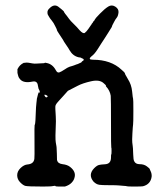

<svg xmlns="http://www.w3.org/2000/svg" viewBox="-20 -661 587 704"><path d="M126 -326 121 -337Q121 -338 120.5 -340Q120 -342 119 -347Q117 -365 100 -362Q67 -355 54 -370Q49 -376 48 -379Q47 -382 46 -385.5Q45 -389 44.5 -391.5Q44 -394 44 -394V-407Q43 -406 45 -409Q52 -423 66 -430L68 -431Q68 -430 72.5 -431Q77 -432 84.5 -431Q92 -430 99 -428.5Q106 -427 116.5 -428Q127 -429 135 -429Q143 -429 143.5 -430Q144 -431 146 -431Q148 -431 151 -430Q173 -426 185 -403Q188 -397 192.5 -395.5Q197 -394 206 -399.5Q215 -405 219 -407.5Q223 -410 226 -412Q236 -417 237.5 -417Q239 -417 244.5 -419Q250 -421 252 -421.5Q254 -422 257 -423.5Q260 -425 261 -425Q262 -425 263 -425.5Q264 -426 267 -427Q270 -428 270 -428.5Q270 -429 274.5 -430.5Q279 -432 279.5 -434Q280 -436 283.5 -437.5Q287 -439 287 -442Q287 -445 282.5 -446.5Q278 -448 277.5 -449Q277 -450 268 -451Q247 -456 235 -477Q232 -483 222.5 -496.5Q213 -510 211 -515Q207 -521 197.5 -535.5Q188 -550 188.5 -551Q189 -552 186.5 -557Q184 -562 182 -566Q177 -577 169.5 -586Q162 -595 159.5 -600Q157 -605 155.5 -607Q154 -609 154 -616.5Q154 -624 162 -631Q178 -647 193 -637Q196 -635 205 -627.5Q214 -620 213.5 -620Q213 -620 215 -616.5Q217 -613 219 -610.5Q221 -608 225 -603Q229 -598 233.5 -591.5Q238 -585 250.5 -573Q263 -561 272 -550Q285 -536 291 -540.5Q297 -545 304 -555L315 -571Q317 -573 316.5 -573.5Q316 -574 318 -575.5Q320 -577 320.5 -579Q321 -581 324.5 -584.5Q328 -588 327.5 -588.5Q327 -589 328 -590Q329 -593 346.5 -611Q364 -629 377 -637Q390 -645 403 -636.5Q416 -628 414.5 -615Q413 -602 408 -596Q403 -590 398.5 -581Q394 -572 392.5 -569.5Q391 -567 391 -566Q391 -565 390.5 -564Q390 -563 389.5 -561.5Q389 -560 376.5 -540.5Q364 -521 361.5 -517Q359 -513 352 -502.5Q345 -492 337 -479Q326 -462 316 -455Q300 -442 321 -442Q387 -442 426 -405Q437 -396 438 -392Q439 -388 441 -385Q443 -382 444.5 -379Q446 -376 449 -371Q462 -351 464.5 -325.5Q467 -300 468 -299Q469 -298 469 -254Q469 -210 468 -204.5Q467 -199 465.5 -172Q464 -145 465 -138.5Q466 -132 466.5 -126.5Q467 -121 467.5 -117Q468 -113 468.5 -94Q469 -75 472 -70Q477 -59 492.5 -59Q508 -59 518.5 -51Q529 -43 529 -41.5Q529 -40 532 -34Q537 -24 536 -13Q532 15 504 22Q499 23 473 23Q447 23 445.5 22Q444 21 434 20.5Q424 20 416.5 19Q409 18 380.5 18Q352 18 343.5 16.5Q335 15 329.5 10.5Q324 6 324 6Q324 6 323 5Q302 -20 325 -44Q335 -54 342.5 -56Q350 -58 363 -58.5Q376 -59 381.5 -65.5Q387 -72 387 -83.5Q387 -95 388 -95Q389 -95 389 -107.5Q389 -120 388 -120.5Q387 -121 387 -209Q387 -297 386 -310Q383 -329 369 -344Q368 -345 368.5 -346.5Q369 -348 365.5 -351Q362 -354 360 -356Q345 -370 314 -363Q283 -356 265 -346.5Q247 -337 229 -328Q218 -316 212 -309Q206 -302 196.5 -292Q187 -282 184.5 -276.5Q182 -271 183 -260Q184 -249 184 -243.5Q184 -238 184.5 -233.5Q185 -229 185 -216Q182 -152 184.5 -139Q187 -126 187 -124.5Q187 -123 187.5 -120Q188 -117 188.5 -98Q189 -79 189 -74Q192 -61 209.5 -59Q227 -57 237 -49Q260 -31 253 -9Q251 0 242.5 9Q234 18 218 23H201Q185 23 184 22Q183 19 175.5 21Q168 23 138 23Q81 23 72.5 20.5Q64 18 53.5 7Q43 -4 43 -18.5Q43 -33 55.5 -45Q68 -57 81 -58Q104 -60 106 -79Q107 -83 106.5 -142.5Q106 -202 107 -202.5Q108 -203 109 -209.5Q110 -216 110 -220.5Q110 -225 111 -244Q112 -272 113.5 -283Q115 -294 115 -296V-298L120 -318L121 -319V-321Q121 -322 122 -322Q125 -319 125 -321.5Q125 -324 125 -324.5Q125 -325 126 -325ZM150 -312Q140 -317 144 -309Q147 -304 149.5 -304Q152 -304 153.5 -305.5Q155 -307 154.5 -308.5Q154 -310 150 -312Z"/></svg>

Font: TT2020 Style E
Style: Regular
Weight: 400
Version: Version 00.2